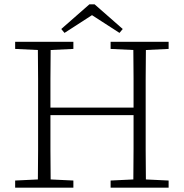

<svg xmlns="http://www.w3.org/2000/svg" viewBox="-20 -867 850 887"><path d="M491 -641V-674H759V-641L654 -636Q653 -569 653 -501.5Q653 -434 653 -366V-308Q653 -243 653 -175Q653 -107 654 -38L759 -33V0H491V-33L596 -38Q597 -107 597 -180Q597 -253 597 -335H213Q213 -246 213 -174.5Q213 -103 214 -38L319 -33V0H50V-33L155 -38Q156 -106 156 -174Q156 -242 156 -308V-366Q156 -433 156 -501Q156 -569 155 -636L50 -641V-674H319V-641L214 -636Q213 -569 213 -502Q213 -435 213 -370H597Q597 -441 597 -506.5Q597 -572 596 -636ZM417 -847 547 -733 532 -715 405 -797 278 -715 263 -733 393 -847Z"/></svg>

Font: Source Serif 4 SmText Light
Style: Regular
Weight: 300
Designer: Frank Grießhammer
Foundry: Adobe
Version: Version 4.005;hotconv 1.1.0;makeotfexe 2.6.0